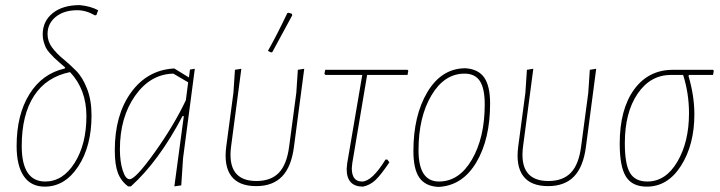

<svg xmlns="http://www.w3.org/2000/svg" viewBox="-20 -725 2816 751"><path d="M155 5Q101 5 73 -36Q45 -77 45 -154Q45 -276 95 -356.5Q145 -437 233 -457L235 -461Q229 -466 213.5 -479.5Q198 -493 192 -499Q186 -505 175 -517Q164 -529 159.5 -538.5Q155 -548 151 -561.5Q147 -575 147 -590Q147 -642 186 -673.5Q225 -705 292 -705Q334 -701 364 -685L357 -666L351 -665Q317 -685 282 -685Q230 -685 198 -659Q166 -633 166 -592Q166 -563 183.5 -539.5Q201 -516 226.5 -495Q252 -474 277.5 -448.5Q303 -423 320.5 -378Q338 -333 338 -274Q338 -153 286 -74Q234 5 155 5ZM65 -154Q65 -15 157 -15Q226 -15 272 -88Q318 -161 318 -271Q318 -375 254 -443Q161 -424 113 -350Q65 -276 65 -154Z M481 4Q453 -17 441 -49Q429 -81 429 -137Q429 -275 492 -362.5Q555 -450 658 -457H662L719 -422L723 -453L742 -456L696 -106L689 0L662 4L699 -271H694Q601 -94 492 4ZM449 -141Q449 -93 460 -58.5Q471 -24 487 -24Q510 -24 585 -129Q660 -234 707 -333L716 -403L658 -437Q568 -435 508.5 -350.5Q449 -266 449 -141Z M1104 -674 1109 -675 1122 -671 1123 -665Q1100 -622 1045 -521L1040 -520L1028 -526Q1062 -586 1104 -674ZM982 3Q914 3 884.5 -36.5Q855 -76 865 -152L893 -362L899 -452L924 -456L884 -153Q866 -17 983 -17Q1040 -17 1071 -49.5Q1102 -82 1111 -152L1139 -362L1145 -452L1170 -456L1130 -152Q1120 -73 1083.5 -35Q1047 3 982 3Z M1400 5Q1336 5 1336 -64L1338 -86L1397 -432H1253L1249 -436L1252 -452H1574L1577 -448L1574 -432H1416L1358 -87L1356 -67Q1356 -15 1396 -15Q1435 -15 1488 -101H1495L1503 -90Q1470 -41 1449 -21Q1428 -1 1400 5Z M1797 -458H1802Q1852 -454 1874.5 -421Q1897 -388 1897 -320Q1897 -181 1843.5 -90.5Q1790 0 1698 6H1693Q1643 3 1620 -30.5Q1597 -64 1597 -134Q1597 -273 1651.5 -364.5Q1706 -456 1797 -458ZM1797 -437Q1718 -437 1667.5 -352Q1617 -267 1617 -137Q1617 -15 1697 -15Q1776 -15 1826 -101Q1876 -187 1876 -317Q1876 -379 1857 -408Q1838 -437 1797 -437Z M2124 3Q2056 3 2026.5 -36.5Q1997 -76 2007 -152L2035 -362L2041 -452L2066 -456L2026 -153Q2008 -17 2125 -17Q2182 -17 2213 -49.5Q2244 -82 2253 -152L2281 -362L2287 -452L2312 -456L2272 -152Q2262 -73 2225.5 -35Q2189 3 2124 3Z M2510 5Q2453 5 2428.5 -34Q2404 -73 2404 -163Q2404 -297 2460 -374.5Q2516 -452 2613 -452H2769L2772 -448L2769 -432H2675L2673 -428Q2696 -350 2696 -278Q2696 -159 2644 -77Q2592 5 2510 5ZM2512 -15Q2584 -15 2629.5 -92.5Q2675 -170 2675 -282Q2675 -360 2652 -432H2605Q2524 -432 2474 -358.5Q2424 -285 2424 -165Q2424 -83 2444 -49Q2464 -15 2512 -15Z"/></svg>

Font: Alegreya Sans SC Thin
Style: Italic
Weight: 100
Italic angle: -7°
Designer: Juan Pablo del Peral
Foundry: Huerta Tipografica
Version: Version 2.007